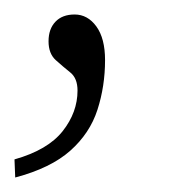

<svg xmlns="http://www.w3.org/2000/svg" viewBox="-64 -104 266 265"><path d="M-43 141 -44 116Q2 103 22.5 77Q43 51 43 21Q43 4 33 -4Q23 -12 13 -21Q3 -30 3 -47Q3 -64 12.5 -74Q22 -84 39 -84Q57 -84 69 -67.5Q81 -51 81 -21Q81 15 70.5 47.5Q60 80 33 104Q6 128 -43 141Z"/></svg>

Font: Noto Serif Tamil SemiCondensed ExtraLight
Style: Italic
Weight: 200
Width: 4
Italic angle: -12°
Designer: Indian Type Foundry, Tom Grace, and the Monotype Design Team
Foundry: Monotype Imaging Inc.
Version: Version 2.003; ttfautohint (v1.8.4.7-5d5b)